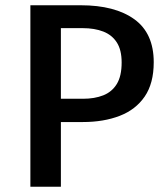

<svg xmlns="http://www.w3.org/2000/svg" viewBox="-20 -710 640 730"><path d="M442.5 -472.5Q442.5 -520 424.2 -548.5Q406 -577 372.8 -590Q339.5 -603 294.5 -603H211.5V-334.5H296Q339.5 -334.5 372.5 -347.5Q405.5 -360.5 424 -390.5Q442.5 -420.5 442.5 -472.5ZM564.5 -473.5Q564.5 -393 530.2 -343Q496 -293 435 -269.5Q374 -246 295 -246H211.5V0H95.5V-690H287Q417 -690 490.8 -636.8Q564.5 -583.5 564.5 -473.5Z"/></svg>

Font: Fira Code Light Medium
Style: Regular
Weight: 500
Monospace: yes
Version: Version 5.002